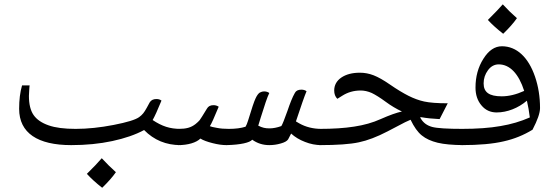

<svg xmlns="http://www.w3.org/2000/svg" viewBox="-20 -681 2605 901"><path d="M827.1 0C832.5 0 835.4 -2.9 835.4 -8.3V-67.9C835.4 -73.2 832.5 -76.2 827.1 -76.2C776.9 -76.2 740.7 -88.4 696.3 -117.7C705.6 -133.8 719.7 -164.6 737.8 -209C731.4 -213.9 723.6 -216.3 713.9 -216.3C699.2 -216.3 689 -210.9 682.6 -200.7L668.5 -174.8C656.2 -152.8 648.9 -143.1 632.8 -131.3C615.7 -119.1 576.2 -106.9 513.2 -94.7C450.2 -82.5 391.1 -76.2 335 -76.2C282.2 -76.2 239.7 -81.5 208 -92.8C175.8 -104 152.3 -120.1 137.7 -141.1C123 -162.1 115.7 -192.4 115.7 -231C115.7 -239.3 116.2 -248.5 117.2 -259.8C117.7 -271 118.7 -277.8 119.1 -280.3H83.5C74.2 -248.5 69.8 -211.9 69.8 -170.4C69.8 -56.6 157.2 0 314 0C383.3 0 447.8 -6.3 506.8 -19C565.9 -31.7 615.7 -48.8 656.2 -70.8C702.6 -23.4 759.8 0 827.1 0ZM523.9 127C502.9 108.4 480.5 86.4 457.5 61.5C440.9 81.1 417.5 105.5 387.7 134.8C406.7 155.8 430.7 177.7 459.5 200.2C486.8 173.8 508.3 149.4 523.9 127Z M1488.3 0C1493.7 0 1496.6 -2.9 1496.6 -8.3V-67.9C1496.6 -73.2 1493.7 -76.2 1488.3 -76.2C1449.2 -76.2 1414.6 -85 1384.3 -102.1L1368.7 -111.3C1392.6 -183.6 1409.2 -231 1418.5 -252.9C1412.1 -257.8 1403.8 -260.3 1394.5 -260.3C1379.4 -260.3 1369.1 -255.4 1363.8 -245.1C1352.1 -225.1 1340.3 -194.3 1329.1 -161.1C1314.9 -121.6 1305.7 -97.7 1300.3 -89.4C1279.8 -82 1261.2 -78.6 1245.1 -78.6C1224.1 -78.6 1211.9 -81.5 1191.9 -91.3L1203.1 -127.9C1221.2 -186.5 1234.4 -225.6 1243.7 -244.6C1236.8 -249.5 1229 -252 1220.2 -252C1212.4 -252 1205.6 -250 1199.2 -246.6C1192.9 -242.7 1186 -233.9 1179.7 -220.2C1172.9 -206.5 1161.1 -171.4 1144 -114.7C1140.1 -102.1 1136.2 -92.8 1132.3 -86.4C1111.3 -79.6 1085 -76.2 1053.7 -76.2C1032.7 -76.2 1013.7 -77.6 997.1 -81.1C980.5 -84 969.7 -86.4 964.8 -88.9C971.7 -99.1 985.4 -129.4 1006.3 -180.2C999 -185.1 990.7 -187.5 981.9 -187.5C967.3 -187.5 957 -182.1 951.2 -171.4C932.1 -140.1 920.9 -122.1 917 -117.2C912.6 -111.8 906.2 -106 897.9 -99.1C876 -82 854 -76.2 816.9 -76.2C811.5 -76.2 808.6 -73.2 808.6 -67.9V-8.3C808.6 -2.9 811.5 0 816.9 0C861.8 0 901.4 -11.7 920.4 -30.8C933.6 -22.5 952.6 -15.6 977.5 -9.3C1002 -2.9 1023.9 0 1043 0C1109.4 -1.5 1152.3 -11.7 1163.6 -25.4C1187.5 -8.3 1213.9 0 1243.7 0C1261.7 0 1279.8 -2.4 1297.9 -7.8C1315.4 -12.7 1326.7 -19 1332 -26.9L1346.2 -54.2C1363.8 -38.1 1385.3 -24.9 1411.1 -15.1C1436.5 -4.9 1462.4 0 1488.3 0Z M1479.5 0C1562 0 1623.5 -4.4 1664.1 -13.2C1704.1 -21.5 1749 -38.6 1798.8 -64.5L1880.9 -107.4L1906.7 -119.1C1922.9 -85.4 1940.4 -60.5 1959.5 -45.4C1978.5 -29.8 2003.4 -18.6 2033.7 -11.2C2064 -3.9 2104 -0.5 2153.3 0C2159.2 0 2162.1 -2.9 2162.1 -8.3V-67.9C2162.1 -73.2 2159.2 -76.2 2153.3 -76.2C2079.6 -76.2 2031.2 -79.1 2007.8 -85.4C1984.4 -91.8 1966.8 -104.5 1955.1 -124L1951.2 -130.4L1957.5 -130.9C1982.4 -126.5 2011.2 -123.5 2043 -122.1L2081.1 -196.3C2032.2 -196.3 1995.6 -199.2 1970.7 -204.6C1945.8 -210 1921.4 -219.2 1897 -231.4C1872.6 -243.7 1843.3 -261.2 1808.6 -285.2C1779.8 -305.2 1754.4 -319.3 1733.4 -327.6C1711.9 -335.9 1690.4 -339.8 1668.9 -339.8C1632.8 -339.8 1603.5 -332 1581.5 -316.9C1559.6 -301.8 1548.3 -281.2 1548.3 -256.3C1548.3 -240.2 1553.2 -227.1 1563 -217.3L1586.4 -231.9C1611.8 -248 1640.6 -256.3 1672.4 -256.3C1689.5 -256.3 1707 -252.4 1724.6 -244.6C1741.7 -236.3 1763.7 -222.7 1789.6 -203.6C1814.5 -185.1 1840.3 -169.9 1866.2 -157.7C1842.3 -152.8 1809.1 -141.1 1766.1 -122.1C1729.5 -105.5 1688 -93.8 1642.1 -86.9C1596.2 -79.6 1542 -76.2 1479.5 -76.2C1474.1 -76.2 1471.2 -73.2 1471.2 -67.9V-8.3C1471.2 -2.9 1474.1 0 1479.5 0Z M2466.3 -129.9C2424.3 -111.3 2378.4 -97.7 2328.6 -89.4C2278.8 -80.6 2217.8 -76.2 2146 -76.2C2139.6 -76.2 2136.7 -73.2 2136.7 -66.9V-9.3C2136.7 -2.9 2139.6 0 2146 0C2227.5 0 2293 -5.9 2343.3 -17.6C2393.6 -28.8 2438.5 -47.4 2479 -72.3C2502.4 -117.2 2514.2 -150.9 2514.2 -173.8C2514.2 -226.6 2506.3 -275.9 2490.7 -321.3C2459.5 -412.6 2404.3 -463.9 2335.4 -463.9C2301.8 -463.9 2272.9 -444.3 2248.5 -405.3C2223.6 -366.2 2211.4 -321.3 2211.4 -270C2211.4 -236.3 2220.7 -208.5 2239.3 -186.5C2257.3 -164.6 2281.2 -153.3 2310.5 -153.3C2359.9 -153.3 2412.1 -173.8 2452.6 -208.5C2458.5 -183.6 2462.9 -157.2 2466.3 -129.9ZM2320.3 -378.9C2372.6 -378.9 2414.1 -335 2439.9 -254.4C2402.3 -237.3 2367.2 -229 2334.5 -229C2275.4 -229 2249.5 -248 2249.5 -289.6C2249.5 -312.5 2256.3 -333 2270 -351.6C2283.2 -369.6 2300.3 -378.9 2320.3 -378.9ZM2405.8 -595.7C2382.8 -615.7 2360.4 -637.7 2339.4 -660.6C2327.1 -646 2303.7 -621.6 2269.5 -587.4C2287.6 -567.4 2311.5 -545.9 2341.3 -522.5C2368.7 -548.8 2390.1 -573.2 2405.8 -595.7Z"/></svg>

Font: Noto Naskh Arabic
Style: Regular
Weight: 400
Designer: Monotype Design Team
Foundry: Monotype Imaging Inc.
Version: Version 1.07